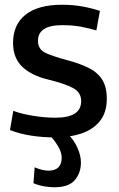

<svg xmlns="http://www.w3.org/2000/svg" viewBox="-20 -569 501 809"><path d="M22 -21 36 -102Q70 -89 120 -81Q170 -73 214 -73Q322 -73 322 -143Q322 -180 287 -198.5Q252 -217 182 -234Q112 -251 73.5 -288Q35 -325 35 -388Q35 -465 87.5 -507Q140 -549 242 -549Q288 -549 328.5 -541.5Q369 -534 401 -523L386 -441Q355 -450 320.5 -456.5Q286 -463 242 -463Q140 -463 140 -397Q140 -360 174 -345Q208 -330 265 -315Q314 -302 351.5 -284Q389 -266 409.5 -235Q430 -204 430 -153Q430 -95 401 -59Q372 -23 323 -6.5Q274 10 212 10Q160 10 111.5 2.5Q63 -5 22 -21ZM126 136Q159 150 184 150Q240 150 240 95Q240 73 224.5 47Q209 21 186 -3H267Q291 20 306 53Q321 86 321 116Q321 159 295.5 189.5Q270 220 209 220Q190 220 168 216.5Q146 213 121 203Z"/></svg>

Font: Georama Medium
Style: Regular
Weight: 500
Designer: Jean-Baptiste Levee
Foundry: Production Type
Version: Version 1.000